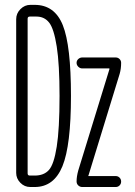

<svg xmlns="http://www.w3.org/2000/svg" viewBox="-20 -750 540 770"><path d="M293.9 -66.4 418.9 -472.7V-473.6Q418.9 -475.6 418 -475.6H309.6Q300.8 -475.6 293.9 -482.4Q287.1 -489.3 287.1 -498Q287.1 -506.8 293.9 -513.2Q300.8 -519.5 309.6 -519.5H444.3Q453.1 -519.5 459.5 -513.2Q465.8 -506.8 465.8 -498Q465.8 -474.6 460 -454.1L335 -46.9Q335 -45.9 334 -45.9Q334 -43.9 335 -43.9H444.3Q453.1 -43.9 459.5 -37.6Q465.8 -31.2 465.8 -22Q465.8 -12.7 459.5 -6.3Q453.1 0 444.3 0H309.6Q300.8 0 293.9 -6.3Q287.1 -12.7 287.1 -22.5Q287.1 -42 293.9 -66.4ZM90.8 -674.8V-54.7Q90.8 -45.9 99.6 -45.9H119.1Q156.2 -45.9 176.3 -68.4Q196.3 -90.8 207.5 -161.6Q218.8 -232.4 218.8 -365.2Q218.8 -492.2 207.5 -563.5Q196.3 -634.8 177.2 -659.2Q158.2 -683.6 126 -683.6H99.6Q90.8 -683.6 90.8 -674.8ZM101.6 0Q78.1 0 61.5 -17.1Q44.9 -34.2 44.9 -56.6V-672.9Q44.9 -696.3 62 -713.4Q79.1 -730.5 101.6 -730.5H119.1Q199.2 -730.5 231.9 -648.9Q264.6 -567.4 264.6 -365.2Q264.6 -167 230.5 -83.5Q196.3 0 119.1 0Z"/></svg>

Font: Rounded-X Mgen+ 2m light
Style: Regular
Weight: 200
Designer: [Source Han Sans]
Ryoko NISHIZUKA  (kana & ideographs); Paul D. Hunt (Latin, Greek & Cyrillic); Wenlong ZHANG  (bopomofo
Version: Version 1.059.20150602